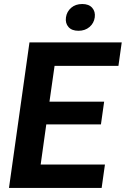

<svg xmlns="http://www.w3.org/2000/svg" viewBox="-20 -918 615 938"><path d="M363.3 -767.6Q330.6 -767.6 314.5 -786.1Q298.3 -804.7 302.2 -833Q306.2 -861.3 327.6 -879.9Q349.1 -898.4 381.8 -898.4Q414.1 -898.4 430.4 -879.9Q446.8 -861.3 442.9 -833Q439 -804.7 417.2 -786.1Q395.5 -767.6 363.3 -767.6ZM178.7 -114.3H492.7L476.6 0H23.9L124 -710.9H574.7L558.6 -596.2H246.6L221.7 -421.4H488.8L473.1 -310.1H206.1Z"/></svg>

Font: Robert Sans ExtraBold
Style: Italic
Weight: 800
Italic angle: -8°
Designer: Christian Robertson (extended by Adam Twardoch)
Foundry: Google
Version: Version 12.135;April 2, 2019;FontCreator 11.5.0.2425 64-bit;